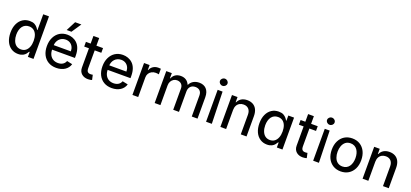

<svg xmlns="http://www.w3.org/2000/svg" viewBox="40 -1928 6606 3084"><g transform="rotate(20 3343.0 -386.0)"><path d="M278.1 10.7C345.9 10.7 386 -15.6 409.4 -45.5C421.2 -60.4 430 -73.5 436.1 -84.5H445.3V0H541.2V-727.3H442.8V-457.7H436.1C423.7 -479 403.1 -512.8 361.9 -535.5C340.9 -546.9 313.6 -552.6 279.1 -552.6C189.6 -552.6 117.9 -506 78.5 -422.2C58.6 -380 48.7 -329.9 48.7 -271.7C48.7 -154.8 90.2 -68.9 159.4 -23.4C193.9 -0.7 233.7 10.7 278.1 10.7ZM297.2 -74.2C231.9 -74.2 187.5 -111.9 164.8 -171.9C153.4 -202.1 147.7 -235.4 147.7 -272.7C147.7 -388.5 201.3 -467.3 297.2 -467.3C361.5 -467.3 405.2 -433.2 427.9 -375C438.9 -345.5 444.6 -311.4 444.6 -272.7C444.6 -194.2 421.2 -132.8 377.5 -99.4C355.8 -82.7 328.8 -74.2 297.2 -74.2Z M930 11C1044.7 11 1129.3 -45.5 1153.8 -132.8L1060 -152.7C1040.5 -100.1 994.3 -72.1 930.8 -72.1C866.8 -72.1 817.5 -100.9 790.5 -153.8C777 -180.4 770.2 -212.7 770.2 -250.7V-307.9C771 -399.1 832.7 -469.1 922.6 -469.1C979.8 -469.1 1023.1 -441.4 1046.2 -396.3C1057.9 -373.6 1063.6 -348 1063.6 -319.2H732.2V-242.2H1161.2V-278.8C1161.2 -378.6 1132.5 -447.4 1087 -490.4C1041.2 -533.4 982.2 -552.6 922.2 -552.6C821.7 -552.6 745 -502.1 703.5 -416.9C682.5 -373.9 672.2 -324.6 672.2 -268.8C672.2 -156.2 715.6 -70 792.6 -23.8C831 -0.7 876.8 11 930 11ZM964.5 -618.6 1074.6 -782.7H967.7L883.2 -618.6Z M1238.6 -545.5V-465.2H1531.2V-545.5ZM1319.6 -136.7C1318.9 -43.3 1388.1 8.5 1474.4 7.1C1507.5 7.1 1529.5 0.7 1541.2 -3.6L1522.7 -87C1515.6 -85.6 1503.2 -82.7 1485.8 -82.7C1462 -82.7 1440.3 -88.4 1427.6 -110.1C1421.2 -121.1 1418 -137.1 1418 -158.7V-676.1H1319.6Z M1879.6 11C1994.3 11 2078.8 -45.5 2103.3 -132.8L2009.6 -152.7C1990.1 -100.1 1943.9 -72.1 1880.3 -72.1C1816.4 -72.1 1767 -100.9 1740.1 -153.8C1726.6 -180.4 1719.8 -212.7 1719.8 -250.7V-307.9C1720.5 -399.1 1782.3 -469.1 1872.2 -469.1C1929.3 -469.1 1972.7 -441.4 1995.7 -396.3C2007.5 -373.6 2013.1 -348 2013.1 -319.2H1681.8V-242.2H2110.8V-278.8C2110.8 -378.6 2082 -447.4 2036.6 -490.4C1990.8 -533.4 1931.8 -552.6 1871.8 -552.6C1771.3 -552.6 1694.6 -502.1 1653.1 -416.9C1632.1 -373.9 1621.8 -324.6 1621.8 -268.8C1621.8 -156.2 1665.1 -70 1742.2 -23.8C1780.5 -0.7 1826.3 11 1879.6 11Z M2330.6 0V-337.4C2330.6 -385.7 2355.5 -424.4 2395.6 -446C2415.5 -456.7 2438.2 -462 2463.8 -462C2485.4 -462 2510.3 -458.1 2517.4 -455.6V-551.5C2507.5 -552.9 2485.8 -553.6 2472.7 -553.6C2408.4 -553.6 2353 -517 2333.1 -460.2H2327.4V-545.5H2232.2V0Z M2710.6 0V-338.1C2710.6 -388.8 2733.7 -428.6 2769.2 -450.3C2786.6 -461.3 2805.8 -466.6 2826.7 -466.6C2887.4 -466.6 2929.3 -426.5 2929.3 -366.5V0H3027.7V-350.1C3027.7 -418 3069.2 -466.6 3141.3 -466.6C3198.5 -466.6 3246.4 -435.4 3246.4 -359V0H3344.8V-365.4C3344.8 -491.5 3275.6 -552.6 3177.2 -552.6C3099.1 -552.6 3040.5 -515.6 3013.8 -457.7H3008.2C2983 -517.4 2933.9 -552.6 2861.5 -552.6C2789.4 -552.6 2736.5 -517.4 2713.8 -457.7H2707V-545.5H2612.2V0Z M3589.1 0 3574.6 -545.5H3490.8V0ZM3540.5 -632.1C3576 -632.1 3605.1 -659.8 3605.1 -692.8C3605.1 -726.6 3576 -753.9 3540.5 -753.9C3505.3 -753.9 3476.2 -726.6 3476.2 -692.8C3476.2 -659.8 3505.3 -632.1 3540.5 -632.1Z M3833.8 -325.3C3833.8 -385.3 3858 -427.9 3897.7 -449.9C3917.3 -460.9 3940 -466.3 3965.2 -466.3C4039.4 -466.3 4084.2 -418 4084.2 -336.6V0H4182.5V-346.9C4182.5 -437.9 4150.2 -498.6 4094.8 -529.5C4066.8 -544.7 4034.4 -552.6 3997.2 -552.6C3915.1 -552.6 3862.6 -514.9 3837 -457.7H3830.3V-545.5H3735.4V0H3833.8Z M4533.4 10.7C4601.2 10.7 4641.3 -15.6 4664.8 -45.5C4676.5 -60.4 4685.4 -73.5 4691.4 -84.5H4700.6V0H4796.5V-545.5H4698.2V-457.7H4691.4C4679 -479 4658.4 -512.8 4617.2 -535.5C4596.2 -546.9 4568.9 -552.6 4534.4 -552.6C4445 -552.6 4373.2 -506 4333.8 -422.2C4313.9 -380 4304 -329.9 4304 -271.7C4304 -154.8 4345.5 -68.9 4414.8 -23.4C4449.2 -0.7 4489 10.7 4533.4 10.7ZM4552.6 -74.2C4487.2 -74.2 4442.8 -111.9 4420.1 -171.9C4408.7 -202.1 4403.1 -235.4 4403.1 -272.7C4403.1 -388.5 4456.7 -467.3 4552.6 -467.3C4616.8 -467.3 4660.5 -433.2 4683.2 -375C4694.2 -345.5 4699.9 -311.4 4699.9 -272.7C4699.9 -194.2 4676.5 -132.8 4632.8 -99.4C4611.2 -82.7 4584.2 -74.2 4552.6 -74.2Z M4908.4 -545.5V-465.2H5201V-545.5ZM4989.3 -136.7C4988.6 -43.3 5057.9 8.5 5144.2 7.1C5177.2 7.1 5199.2 0.7 5210.9 -3.6L5192.5 -87C5185.4 -85.6 5172.9 -82.7 5155.5 -82.7C5131.7 -82.7 5110.1 -88.4 5097.3 -110.1C5090.9 -121.1 5087.7 -137.1 5087.7 -158.7V-676.1H4989.3Z M5419.7 0 5405.2 -545.5H5321.4V0ZM5371.1 -632.1C5406.6 -632.1 5435.7 -659.8 5435.7 -692.8C5435.7 -726.6 5406.6 -753.9 5371.1 -753.9C5335.9 -753.9 5306.8 -726.6 5306.8 -692.8C5306.8 -659.8 5335.9 -632.1 5371.1 -632.1Z M5793 11C5894.2 11 5971.6 -38.4 6013.5 -122.5C6034.4 -164.8 6044.7 -213.8 6044.7 -270.2C6044.7 -383.5 6000.7 -470.5 5925.4 -517.4C5887.8 -540.8 5843.8 -552.6 5793 -552.6C5692.1 -552.6 5614.7 -503.6 5572.8 -418.7C5551.8 -376.4 5541.2 -326.7 5541.2 -270.2C5541.2 -157.7 5585.2 -71 5660.9 -24.1C5698.5 -0.7 5742.5 11 5793 11ZM5793.3 -73.2C5723.7 -73.2 5678.3 -112.6 5656.6 -172.2C5645.6 -202.1 5640.3 -234.7 5640.3 -270.2C5640.3 -341.3 5661.6 -404.5 5707 -441.4C5729.8 -459.5 5758.5 -468.8 5793.3 -468.8C5892.8 -468.8 5946 -383.9 5946 -270.2C5946 -157 5892.8 -73.2 5793.3 -73.2Z M6264.6 -325.3C6264.6 -385.3 6288.7 -427.9 6328.5 -449.9C6348 -460.9 6370.7 -466.3 6396 -466.3C6470.2 -466.3 6514.9 -418 6514.9 -336.6V0H6613.3V-346.9C6613.3 -437.9 6581 -498.6 6525.6 -529.5C6497.5 -544.7 6465.2 -552.6 6427.9 -552.6C6345.9 -552.6 6293.3 -514.9 6267.8 -457.7H6261V-545.5H6166.2V0H6264.6Z"/></g></svg>

Font: Inter 465
Style: Regular
Weight: 400
Designer: Rasmus Andersson
Foundry: rsms
Version: Version 3.019;Glyphs 3.1.2 (3151)